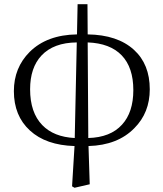

<svg xmlns="http://www.w3.org/2000/svg" viewBox="-20 -680 776 912"><path d="M334 211.9 322.3 205.1 334 13.7Q198.2 9.8 122.1 -60.1Q45.9 -129.9 45.9 -247.1Q45.9 -358.4 121.1 -433.6Q203.1 -514.6 345.7 -516.6L348.6 -660.2H395.5L396.5 -516.6Q538.1 -514.6 616.2 -443.4Q691.4 -375 691.4 -255.9Q691.4 -144.5 618.2 -71.3Q539.1 9.8 400.4 13.7L406.2 195.3ZM335 -24.4 344.7 -478.5Q234.4 -477.5 176.8 -416Q123 -358.4 123 -255.9Q123 -145.5 180.7 -85.9Q235.4 -29.3 335 -24.4ZM399.4 -24.4Q504.9 -27.3 559.6 -87.9Q613.3 -146.5 613.3 -252Q613.3 -359.4 558.1 -417Q502.9 -474.6 396.5 -478.5Z"/></svg>

Font: Bpmf Zihi Box R
Style: R
Weight: 400
Foundry: But Ko
Version: Version 1.320